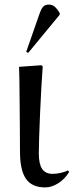

<svg xmlns="http://www.w3.org/2000/svg" viewBox="-20 -802 321 836"><path d="M177 14Q119 14 93 -23.5Q67 -61 67 -143Q67 -188 66.5 -244Q66 -300 65.5 -355Q65 -410 64.5 -452Q64 -494 63 -511L160 -518L166 -513Q163 -474 160 -420Q157 -366 154.5 -309.5Q152 -253 150.5 -205.5Q149 -158 149 -134Q149 -88 163.5 -66.5Q178 -45 209 -45Q226 -45 245.5 -49.5Q265 -54 276 -60L281 -53Q262 -22 233.5 -4Q205 14 177 14ZM103 -572 94 -576 151 -739Q160 -765 168.5 -773.5Q177 -782 193 -782Q207 -782 217.5 -773.5Q228 -765 240 -745V-738Z"/></svg>

Font: Literata 72pt
Style: Regular
Weight: 400
Designer: Latin by Veronika Burian and Jose Scaglione. Greek by Irene Vlachou. Cyrillic by Vera Evstafieva.
Foundry: TypeTogether
Version: Version 3.002